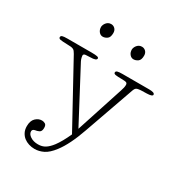

<svg xmlns="http://www.w3.org/2000/svg" viewBox="-205 -740 974 1047"><g transform="rotate(30 282.0 -216.5)"><path d="M103 109Q103 126 122.5 139Q142 152 171 152Q197 152 216 140Q235 128 254 103Q266 87 279 64Q292 41 305 12L94 -373Q89 -382 84.5 -387.5Q80 -393 74 -395.5Q68 -398 60 -399Q52 -400 40 -400Q2 -401 -8 -403.5Q-18 -406 -18 -414Q-18 -422 -9.5 -425Q-1 -428 23 -428H174Q200 -428 210 -425.5Q220 -423 220 -417Q220 -402 181 -402Q166 -402 152.5 -400.5Q139 -399 139 -389Q139 -386 141 -376.5Q143 -367 148 -357L320 -32L417 -330Q425 -353 425 -368Q425 -378 418.5 -381.5Q412 -385 388 -385Q364 -385 351 -387Q338 -389 338 -397Q338 -405 347 -408Q356 -411 379 -411H547Q562 -411 572 -408Q582 -405 582 -397Q582 -386 547 -385Q524 -385 510.5 -384Q497 -383 489.5 -381Q482 -379 478 -374Q474 -369 471 -361L359 -44Q322 62 279 118Q250 156 222.5 169.5Q195 183 167 183Q148 183 130.5 177.5Q113 172 99.5 161.5Q86 151 77.5 134.5Q69 118 69 96Q69 62 86.5 45Q104 28 126 28Q136 28 146 33.5Q156 39 156 58Q156 80 143 86Q130 92 119 93Q103 96 103 109ZM149 -575Q149 -580 151.5 -587Q154 -594 159 -600.5Q164 -607 171.5 -611.5Q179 -616 190 -616Q204 -616 214 -606Q224 -596 224 -579Q224 -552 210.5 -542.5Q197 -533 183 -533Q169 -533 159 -545Q149 -557 149 -575ZM356 -552Q356 -557 358.5 -564Q361 -571 366 -577.5Q371 -584 378.5 -588.5Q386 -593 397 -593Q411 -593 421 -583Q431 -573 431 -556Q431 -529 417.5 -519.5Q404 -510 390 -510Q376 -510 366 -522Q356 -534 356 -552Z"/></g></svg>

Font: Life Savers
Style: Regular
Weight: 400
Version: Version 2.001; ttfautohint (v0.93) -l 8 -r 50 -G 200 -x 14 -